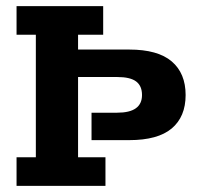

<svg xmlns="http://www.w3.org/2000/svg" viewBox="-20 -603 649 623"><path d="M33.7 0V-92.6H96.3V-490.4H33.7V-583H314.8V-490.4H233.3V-442.2H399.3Q492.1 -442.2 537.2 -403.7Q582.3 -365.2 582.3 -294.7Q582.3 -224.2 537.2 -186.2Q492.1 -148.3 399.3 -148.3H277V-237.3H360.1Q400.8 -237.3 420.8 -251.7Q440.8 -266 440.8 -294.7Q440.8 -324.3 421.7 -338.7Q402.6 -353.1 360.1 -353.1H233.3V-92.6H322.2V0Z"/></svg>

Font: Rokkitt SemiBold
Style: Regular
Weight: 600
Designer: Vernon Adams
Foundry: Vernon Adams
Version: Version 3.103